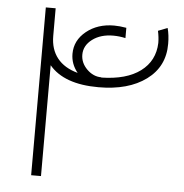

<svg xmlns="http://www.w3.org/2000/svg" viewBox="-51 -748 762 797"><g transform="rotate(5 330.0 -349.5)"><path d="M627 -592.8Q627.4 -498 553 -443.1Q478.5 -388.2 354 -388.2Q210.4 -388.2 148.9 -461.9V0H107.9V-699.2H148.9V-584Q148.9 -528.3 178 -491.7Q207 -455.1 263.2 -439.9Q234.9 -474.6 234.9 -517.1Q234.9 -573.2 281.7 -611.1Q328.6 -648.9 397 -648.9Q419.9 -648.9 448.2 -644V-601.1Q422.9 -606.9 397 -606.9Q344.7 -606.9 310.3 -581.1Q275.9 -555.2 275.9 -517.1Q275.9 -482.9 302.5 -456.5Q329.1 -430.2 362.8 -430.2V-429.2Q467.3 -431.2 525.4 -474.6Q583.5 -518.1 585.9 -592.8Q585.9 -616.2 580.1 -643.1L619.1 -658.2Q627 -628.9 627 -592.8Z"/></g></svg>

Font: Montserrat-Arabic ExtraLight
Style: Regular
Weight: 275
Designer: Mohamed Gaber
Foundry: Kief Type Foundry
Version: Version 5.008;PS 005.008;hotconv 1.0.88;makeotf.lib2.5.64775